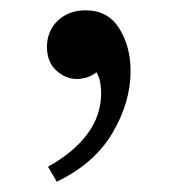

<svg xmlns="http://www.w3.org/2000/svg" viewBox="-20 -163 337 372"><path d="M167 -23Q150 -10 129 -10Q107 -10 89 -26.5Q71 -43 71 -72Q71 -103 92 -123Q113 -143 146 -143Q189 -143 211 -108Q233 -73 233 -25Q233 35 198 94.5Q163 154 90 189L73 160Q122 133 149 97Q176 61 176 17Q176 10 174.5 -1Q173 -12 167 -23Z"/></svg>

Font: Castoro
Style: Regular
Weight: 400
Designer: John Hudson
Foundry: Tiro Typeworks Ltd.
Version: Version 2.04